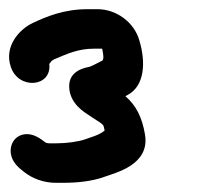

<svg xmlns="http://www.w3.org/2000/svg" viewBox="-55 -673 448 418"><path d="M172.8 -388.9C168.6 -385 160.5 -380.3 150.4 -376.7L130.1 -369.6C116 -364.6 90 -361 67.9 -361H51.9C49.5 -361 46.2 -361.7 44.5 -362.4C32.5 -372 18.8 -381 4 -381C-21.3 -381 -34.9 -359.6 -31.2 -337.5C-28.4 -320.8 -16.2 -309 -3.9 -299.7C14.5 -284.4 40.6 -275 66.2 -275H82.2C114.3 -275 146.9 -278.5 173.3 -288.4C195.6 -296.8 271.8 -313.7 260.7 -380C254.3 -418.4 240.8 -443.8 218 -463.6L223.5 -466.6C260.6 -486.9 262.4 -538.7 248.4 -584.9C237.1 -624.7 198.3 -653 157.3 -653H135.3C84.7 -653 46.2 -637.1 16.2 -622.9C-14.8 -608.2 -45.9 -570.9 -31.7 -528.2C-15.8 -477 58.2 -482.6 52.3 -533.8C56 -538.3 57 -541.3 63.4 -544C91.8 -556.1 115.4 -567 149.6 -567H167.4C167.6 -566.3 168.1 -563.9 168.4 -562C170 -552.2 171.2 -547 168.5 -541.5C159.9 -537.2 146.9 -530 140.5 -527.8C134.8 -525.9 94.6 -522 95.6 -483.9C96.7 -446.7 129.8 -428.1 138.3 -422.3C156.5 -409.7 169.8 -403.4 170.7 -398C171.2 -394.9 172.2 -391.6 172.8 -388.9Z"/></svg>

Font: CiSf OpenHand
Style: BlakOpObl
Weight: 400
Foundry: Cannot Into Space Fonts
Version: Version 0.7892